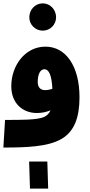

<svg xmlns="http://www.w3.org/2000/svg" viewBox="-20 -871 533 1140"><path d="M234 -689C278 -689 313 -725 313 -768C313 -814 278 -851 234 -851C189 -851 154 -814 154 -768C154 -725 189 -689 234 -689ZM0 5C135 5 264 1 345 -46C421 -90 452 -173 452 -293C452 -480 370 -594 250 -594C128 -594 47 -481 47 -359C47 -257 115 -200 199 -200C229 -200 256 -206 280 -216C272 -198 260 -185 241 -176C198 -158 101 -159 10 -159ZM204 -384C204 -430 219 -460 244 -460C269 -460 287 -427 291 -344C275 -338 260 -336 247 -336C220 -336 204 -353 204 -384ZM158 249H266L261 88H153Z"/></svg>

Font: Noto Sans Arabic UI Cn Bk
Style: Regular
Weight: 900
Width: 3
Designer: Monotype Design Team, Nadine Chahine and Nizar Qandah
Foundry: Monotype Imaging Inc.
Version: Version 2.010